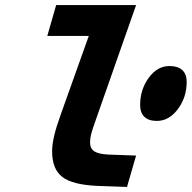

<svg xmlns="http://www.w3.org/2000/svg" viewBox="-20 -730 758 759"><path d="M186 -132Q186 -158 194 -192.5Q202 -227 220 -277L331 -588H167L202 -710H518L359 -257Q345 -218 340.5 -200.5Q336 -183 336 -167Q336 -143 352.5 -132Q369 -121 408 -119L518 -115L482 9L368 5Q268 1 227 -30Q186 -61 186 -132ZM718 -407Q718 -345 683 -298.5Q648 -252 600 -252Q568 -252 551 -268Q534 -284 534 -315Q534 -376 568 -422.5Q602 -469 650 -469Q683 -469 700.5 -453Q718 -437 718 -407Z"/></svg>

Font: Intel One Mono
Style: Bold Italic
Weight: 700
Italic angle: -16°
Monospace: yes
Designer: Fred Shallcrass
Foundry: Frere-Jones Type LLC
Version: Version 1.400;hotconv 1.1.0;makeotfexe 2.6.0;FJTRelease1.4